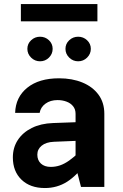

<svg xmlns="http://www.w3.org/2000/svg" viewBox="-20 -925 608 950"><path d="M462 -904.8H83.3V-819.4H462ZM496.2 -361.9Q496.2 -417.6 467.2 -456.8Q438.3 -495.9 387.8 -516.7Q337.3 -537.6 272.3 -537.6Q172.7 -537.6 114.9 -490.9Q57.2 -444.3 54.9 -366.5H176.2Q180.8 -394.4 205 -412.1Q229.1 -429.8 264.8 -429.8Q288.7 -429.8 309 -422.2Q329.4 -414.7 341.6 -399.5Q353.9 -384.4 353.9 -361.9V-104.9L380.8 0H496.2ZM415.2 -130 372.1 -172.7Q345.5 -147 322.2 -130.6Q298.9 -114.2 276.9 -106.7Q254.8 -99.2 231.2 -99.2Q200.2 -99.2 182.4 -115.7Q164.7 -132.3 164.7 -159.7Q164.7 -186.6 186.2 -204.2Q207.7 -221.8 246.3 -223.5L411.7 -230.3V-322.4L242.5 -316.2Q181.9 -314.1 137.2 -291.8Q92.5 -269.5 68 -232Q43.6 -194.5 43.6 -146Q43.6 -77.2 86.4 -35.9Q129.2 5.4 202.2 5.4Q262.6 5.4 311.9 -25.7Q361.2 -56.9 415.2 -130ZM115.4 -683.3Q115.4 -658.2 134 -639.9Q152.6 -621.7 178.1 -621.7Q203.9 -621.7 222.2 -639.9Q240.5 -658.2 240.5 -683.3Q240.5 -708.5 222.2 -725.9Q203.9 -743.3 178.1 -743.3Q152.6 -743.3 134 -725.9Q115.4 -708.5 115.4 -683.3ZM303.9 -683.3Q303.9 -658.2 322.5 -639.9Q341.1 -621.7 366.7 -621.7Q392.4 -621.7 410.9 -639.9Q429.4 -658.2 429.4 -683.3Q429.4 -708.5 410.9 -725.9Q392.4 -743.3 366.7 -743.3Q341.1 -743.3 322.5 -725.9Q303.9 -708.5 303.9 -683.3Z"/></svg>

Font: Estedad VF
Style: Regular
Weight: 100
Designer: Amin Abedi
Version: Version 7.3